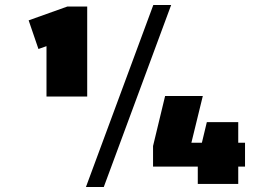

<svg xmlns="http://www.w3.org/2000/svg" viewBox="-20 -732 1023 764"><path d="M327 -348H165V-591L212 -565L133 -537L94 -651L248 -706H327ZM590 -712H661L393 12H322ZM589 -151 637 -350H787L733 -129L670 -164H955V-69H589ZM767 -96 803 -246H928V0H767Z"/></svg>

Font: Pathway Extreme Condensed Black
Style: Regular
Weight: 900
Width: 3
Version: Version 1.001;gftools[0.9.26]